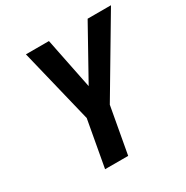

<svg xmlns="http://www.w3.org/2000/svg" viewBox="-166 -863 968 1001"><g transform="rotate(-30 318.0 -362.5)"><path d="M233 -279 124.5 -725H263L325 -418L496 -725H636.5L372 -279L321.5 0H182.5Z"/></g></svg>

Font: JuliaMono
Style: Bold Italic
Weight: 700
Italic angle: -9°
Monospace: yes
Designer: cormullion
Foundry: corm
Version: Version 0.057; ttfautohint (v1.8.4)